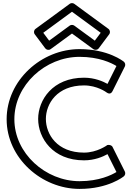

<svg xmlns="http://www.w3.org/2000/svg" viewBox="-20 -1183 849 1243"><path d="M260.1 -970.8 446 -1107 631.9 -970.8 593.8 -919.8 460.8 -1017.2C451.8 -1023.7 439.2 -1023 431.2 -1017.2L298.2 -919.8ZM210.2 -996.2C198.9 -987.9 196.9 -971.9 205 -961L273 -870C280.2 -860.4 296.2 -856.4 307.8 -864.8L446 -966L584.2 -864.8C594 -857.7 610.5 -858.6 619 -870L687 -961C695.4 -972.3 692.7 -988.2 681.8 -996.2L460.8 -1158.2C452.7 -1164.1 440.2 -1164.7 431.2 -1158.2ZM675.2 -244.1C673.5 -242.9 608.7 -195 524 -195C349.1 -195 277 -314.3 277 -413C277 -510.6 349.1 -630 524 -630C609.6 -630 669 -585.5 671.6 -583.5C678.5 -579.1 696.4 -568.9 708.4 -592.8L788.4 -752.8C793.7 -763.6 789.8 -776.4 782.2 -783.1C778 -786.5 680.9 -865 495 -865C248.2 -865 23 -663.3 23 -411C23 -159.5 249.4 40 495 40C681.4 40 779 -39.3 781.9 -41.7C791 -49.2 793.2 -62.5 788.4 -72.2L708.4 -232.2C703.3 -242.4 687.8 -247.1 675.2 -244.1ZM524 -145C592.6 -145 646.3 -168.5 676 -185.1L733.9 -69.3C702.5 -50.1 621.9 -10 495 -10C274.6 -10 73 -190.5 73 -411C73 -632.7 273.8 -815 495 -815C621.5 -815 701.4 -775.6 733.9 -755.7L676 -639.9C647.9 -655.6 593 -680 524 -680C320.9 -680 227 -535.4 227 -413C227 -289.7 320.9 -145 524 -145Z"/></svg>

Font: Hussar Ekologiczny
Style: Regular
Weight: 400
Foundry: Cannot Into Space Fonts
Version: Version 0.97